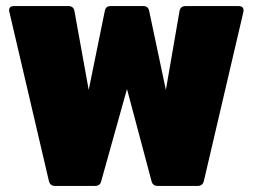

<svg xmlns="http://www.w3.org/2000/svg" viewBox="-20 -612 832 632"><path d="M766 -592Q775 -592 779 -587Q783 -582 781 -572L651 -16Q647 0 631 0H499Q483 0 479 -15L398 -319L313 -15Q309 0 293 0H161Q145 0 141 -16L11 -572Q10 -574 10 -578Q10 -592 26 -592H205Q222 -592 225 -576L272 -316L325 -576Q328 -592 344 -592H452Q468 -592 471 -576L526 -316L571 -576Q574 -592 591 -592Z"/></svg>

Font: LINE Seed Sans TH App Heavy
Style: Regular
Weight: 900
Designer: Dalton Maag Ltd | Thai characters by Cadson Demak Co.,Ltd.
Foundry: Dalton Maag Ltd
Version: Version 1.003